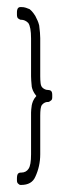

<svg xmlns="http://www.w3.org/2000/svg" viewBox="-20 -455 205 544"><path d="M124 -170Q121 -167 117 -166Q107 -167 99 -158Q96 -154 95 -146Q94 -138 94 -127V-18Q94 16 80 46Q70 69 40 69H38Q35 69 31 65Q28 62 28 56V49Q28 47 28.5 43.5Q29 40 31 37Q34 34 38 34H40Q54 34 61 23Q68 13 68 -18V-128Q68 -129 68 -136Q68 -143 70 -157Q71 -162 73.5 -168.5Q76 -175 83 -183Q76 -192 73.5 -198Q71 -204 70 -209Q69 -219 68.5 -226.5Q68 -234 68 -239V-346Q68 -379 60 -390Q51 -399 40 -399H38Q37 -399 31 -403Q28 -406 28 -414V-420Q28 -428 31 -432L32 -433Q34 -435 38 -435H40Q48 -435 53.5 -433Q59 -431 64 -429Q71 -423 74.5 -418Q78 -413 80 -410Q84 -402 86.5 -396.5Q89 -391 91 -383Q94 -360 94 -347V-239Q94 -228 95 -219.5Q96 -211 100 -207Q107 -200 117 -200Q122 -200 125 -197Q128 -194 128 -186V-179Q128 -172 124 -170Z"/></svg>

Font: Chathura
Style: Regular
Weight: 400
Designer: Appaji Ambarisha Darbha
Foundry: Aditya Fonts
Version: Version 1.001 2016